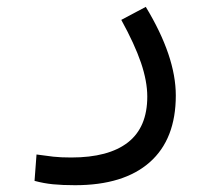

<svg xmlns="http://www.w3.org/2000/svg" viewBox="-20 -316 626 562"><path d="M199.7 226.1Q162.6 226.1 135.3 223.4Q107.9 220.7 81.1 213.4L86.9 136.2Q114.3 140.1 136 142.6Q157.7 145 188.5 145Q297.9 145 354.5 100.8Q411.1 56.6 411.1 -33.2Q411.1 -78.1 392.6 -132.6Q374 -187 335 -257.8L406.7 -295.9Q494.6 -150.9 494.6 -36.6Q494.6 91.3 418.5 158.7Q342.3 226.1 199.7 226.1Z"/></svg>

Font: Cascadia Mono SemiLight
Style: Regular
Weight: 350
Monospace: yes
Designer: Aaron Bell
Foundry: Saja Typeworks
Version: Version 2404.023; ttfautohint (v1.8.4)